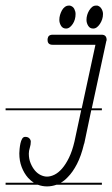

<svg xmlns="http://www.w3.org/2000/svg" viewBox="-20 -674 401 686"><path d="M344 -280H306L281 -161L280 -160V-159Q270 -117 255 -88Q240 -59 222 -41Q210 -28 197 -21H344V-14H182Q165 -8 148 -8Q131 -8 115 -14H0V-21H101Q90 -28 80 -39Q66 -55 57.5 -77Q49 -99 49 -126Q49 -132 50 -142Q51 -152 53 -161.5Q55 -171 59 -178Q63 -185 70 -185Q80 -185 85 -179.5Q90 -174 90 -168Q90 -157 86.5 -146Q83 -135 83 -125Q83 -106 89.5 -90.5Q96 -75 105 -64.5Q114 -54 125.5 -48.5Q137 -43 148 -43Q161 -43 175 -50Q189 -57 202 -72Q215 -87 226.5 -110.5Q238 -134 246 -168L270 -280H0V-287H272L321 -514H168Q150 -514 150 -531V-535L152 -542Q156 -550 168 -550H343Q361 -550 361 -531Q361 -529 360 -528L308 -287H344ZM328 -654Q338 -651 343 -642Q348 -633 348 -624Q348 -614 345 -605Q342 -596 337 -588.5Q332 -581 326 -576.5Q320 -572 313 -572Q301 -572 295 -582Q289 -592 289 -603Q289 -612 291.5 -620.5Q294 -629 298.5 -636.5Q303 -644 309 -649Q315 -654 323 -654ZM230 -654Q241 -651 245.5 -642Q250 -633 250 -624Q250 -614 247.5 -605Q245 -596 240 -588.5Q235 -581 229 -576.5Q223 -572 216 -572Q204 -572 198 -582Q192 -592 192 -603Q192 -612 194.5 -620.5Q197 -629 201 -636.5Q205 -644 211.5 -649Q218 -654 226 -654Z"/></svg>

Font: Gruenewald VA 3. Klasse
Style: Regular
Weight: 400
Designer: Peter Wiegel
Foundry: Peter Wiegel, nach dem Schriftentwurf von Dr. H. Gr¸newald
Version: Version 0.007